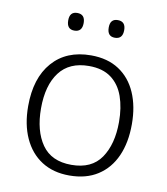

<svg xmlns="http://www.w3.org/2000/svg" viewBox="-82 -789 754 868"><g transform="rotate(10 295.0 -355.0)"><path d="M533 -267Q533 -183 505.5 -121Q478 -59 424.5 -24.5Q371 10 294 10Q220 10 167 -24Q114 -58 85.5 -120.5Q57 -183 57 -267Q57 -396 121 -469Q185 -542 298 -542Q374 -542 426.5 -507.5Q479 -473 506 -411Q533 -349 533 -267ZM116 -267Q116 -164 159.5 -101.5Q203 -39 295 -39Q388 -39 431 -102Q474 -165 474 -267Q474 -333 456 -384Q438 -435 399 -464Q360 -493 297 -493Q207 -493 161.5 -433Q116 -373 116 -267ZM168 -680Q168 -720 203 -720Q239 -720 239 -680Q239 -639 203 -639Q168 -639 168 -680ZM354 -680Q354 -720 389 -720Q425 -720 425 -680Q425 -639 389 -639Q354 -639 354 -680Z"/></g></svg>

Font: Noto Sans Myanmar Light
Style: Regular
Weight: 300
Designer: Monotype Design Team
Foundry: Monotype Imaging Inc.
Version: Version 2.107; ttfautohint (v1.8.4.7-5d5b)